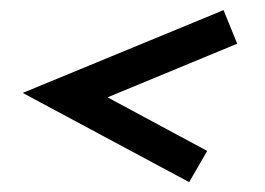

<svg xmlns="http://www.w3.org/2000/svg" viewBox="-20 -401 534 387"><path d="M361.3 -33.9 25.8 -213.7 430.6 -380.6 458.1 -312.9 196.8 -204.8 397.6 -96.8Z"/></svg>

Font: Playfair 5pt SemiExpanded Light
Style: Italic
Weight: 300
Width: 6
Italic angle: -15.6°
Designer: Claus Eggers Sørensen
Foundry: Claus Eggers Sørensen
Version: Version 2.203